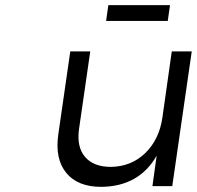

<svg xmlns="http://www.w3.org/2000/svg" viewBox="-20 -728 770 751"><path d="M208 -202.1 254.9 -526.9H333L289.1 -223.1Q279.3 -153.8 312.5 -114.5Q345.7 -75.2 414.1 -75.2Q494.6 -76.7 548.8 -129.9Q603 -183.1 615.2 -268.1L651.9 -526.9H730L653.8 0H576.2L592.8 -119.1Q523.9 1.5 376 2.9Q283.7 2.9 239 -52Q194.3 -106.9 208 -202.1ZM395 -646 403.8 -708H645L636.2 -646Z"/></svg>

Font: Trueno Light
Style: Italic
Weight: 300
Designer: Julieta Ulanovsky
Foundry: Julieta Ulanovsky
Version: Version 3.001b | FøM Fix